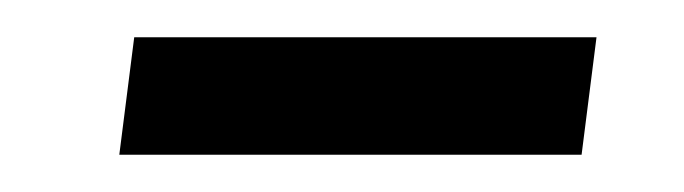

<svg xmlns="http://www.w3.org/2000/svg" viewBox="-20 -355 367 103"><path d="M44 -272 52 -335H300L292 -272Z"/></svg>

Font: Hanken Grotesk
Style: Italic
Weight: 400
Italic angle: -8°
Designer: Alfredo Marco Pradil
Foundry: Hanken Design Co.
Version: Version 3.013